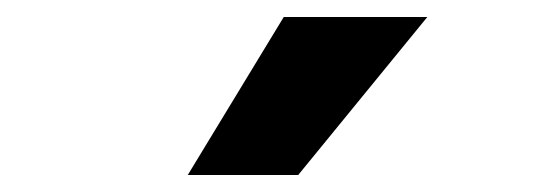

<svg xmlns="http://www.w3.org/2000/svg" viewBox="-20 -739 629 226"><path d="M314 -719 201 -533H331L483 -719Z"/></svg>

Font: Falling Sky
Style: ExBd
Weight: 400
Designer: Paul D. Hunt
Foundry: Adobe Systems Incorporated
Version: Version 1.02